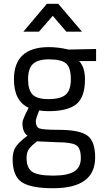

<svg xmlns="http://www.w3.org/2000/svg" viewBox="-20 -760 558 1019"><path d="M262 239Q142 239 94.5 206Q47 173 47 84Q47 43 65 17.5Q83 -8 126 -40Q99 -58 99 -109Q99 -117 107.5 -137Q116 -157 124 -172L132 -188Q54 -224 54 -339Q54 -510 240 -510Q262 -510 288 -507Q314 -504 329 -500L344 -497L490 -500V-436H400Q431 -403 431 -339Q431 -244 385 -207Q339 -170 237 -170Q210 -170 188 -174Q170 -130 170 -117Q170 -86 189 -78.5Q208 -71 291 -71Q401 -71 443 -41Q485 -11 485 76Q485 239 262 239ZM286 -5 177 -10Q145 14 133 32Q121 50 121 78Q121 131 150.5 151.5Q180 172 263 172Q339 172 374 150Q409 128 409 79Q409 25 383.5 10Q358 -5 286 -5ZM237 -234Q301 -234 328.5 -257.5Q356 -281 356 -339Q356 -402 330.5 -423.5Q305 -445 239 -445Q182 -445 155.5 -421Q129 -397 129 -339Q129 -283 152.5 -258.5Q176 -234 237 -234ZM104 -592 229 -740H289L415 -592H332L260 -676L187 -592Z"/></svg>

Font: TitilliumText22L Rg
Style: Regular
Weight: 400
Designer: Campivisivi
Foundry: Campivisivi
Version: 1.000